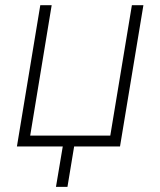

<svg xmlns="http://www.w3.org/2000/svg" viewBox="-20 -566 619 742"><path d="M45.4 0 135.7 -545.9H179.7L96.7 -42H406.2L489.7 -545.9H534.2L443.8 0ZM196.3 156.2 225.6 -18.1H269.5L240.7 156.2Z"/></svg>

Font: Inter ExtraLight
Style: Italic
Weight: 250
Italic angle: -9.3988°
Designer: Rasmus Andersson
Foundry: rsms
Version: Version 4.001;git-66647c0bb